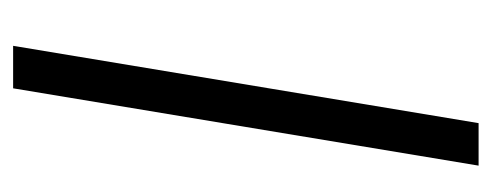

<svg xmlns="http://www.w3.org/2000/svg" viewBox="-254 -514 767 300"><g transform="rotate(90 130.0 -363.5)"><path d="M238.3 -727.3 117.5 0H51.1L171.9 -727.3Z"/></g></svg>

Font: Inter Light  BETA
Style: Italic
Weight: 300
Italic angle: 9.39999°
Designer: Rasmus Andersson
Foundry: rsms
Version: Version 3.011;git-f93a4a705